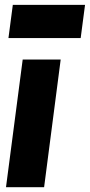

<svg xmlns="http://www.w3.org/2000/svg" viewBox="-20 -777 373 797"><path d="M15.1 -619.1 33.2 -756.8H333L314.9 -619.1ZM4.9 0 74.2 -529.8H231.9L163.1 0Z"/></svg>

Font: Cooper Hewitt
Style: Bold Italic
Weight: 712
Designer: Village Type and Design LLC
Foundry: Cooper Hewitt Smithsonian Design Museum
Version: 1.000